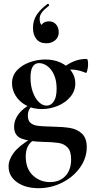

<svg xmlns="http://www.w3.org/2000/svg" viewBox="-20 -705 491 1007"><path d="M25 168Q25 133 51.5 97Q78 61 144 21L154 32Q115 57 115 116Q115 180 152.5 215Q190 250 242 250Q293 250 323 218Q353 186 353 131Q353 88 334.5 68.5Q316 49 286.5 44.5Q257 40 201 39Q133 37 93.5 22Q54 7 54 -40Q54 -77 79.5 -109.5Q105 -142 157 -167L166 -161Q145 -149 135.5 -134.5Q126 -120 126 -99Q126 -72 140.5 -60Q155 -48 179 -45Q203 -42 250 -41Q309 -40 346.5 -34Q384 -28 409.5 -4.5Q435 19 435 67Q435 123 400.5 172.5Q366 222 307.5 252Q249 282 182 282Q113 282 69 250.5Q25 219 25 168ZM43 -268Q43 -308 69 -336Q95 -364 135.5 -378.5Q176 -393 218 -393Q263 -393 298.5 -376.5Q334 -360 354.5 -331.5Q375 -303 375 -268Q375 -228 349 -197Q323 -166 282.5 -149.5Q242 -133 199 -133Q152 -133 116.5 -152.5Q81 -172 62 -203Q43 -234 43 -268ZM277 -240Q277 -283 263 -313.5Q249 -344 227.5 -359Q206 -374 185 -374Q140 -374 140 -298Q140 -256 152 -222.5Q164 -189 183.5 -170Q203 -151 225 -151Q247 -151 262 -173Q277 -195 277 -240ZM434 -396Q442 -396 442 -368Q442 -353 438 -336.5Q434 -320 430 -323Q389 -340 356 -340Q331 -340 308 -332L302 -313L304 -345Q337 -371 368 -383.5Q399 -396 434 -396ZM231 -685Q235 -685 237 -680.5Q239 -676 236 -674Q214 -658 201 -641.5Q188 -625 188 -607Q188 -585 196.5 -576Q205 -567 220 -565L193 -546Q191 -593 239 -593Q260 -593 274 -577Q288 -561 288 -536Q288 -509 269 -493.5Q250 -478 223 -478Q189 -478 171 -500Q153 -522 153 -559Q153 -598 173 -628Q193 -658 229 -684Z"/></svg>

Font: Cormorant Garamond
Style: Bold
Weight: 700
Designer: Christian Thalmann (Catharsis Fonts)
Foundry: Catharsis Fonts
Version: Version 4.000